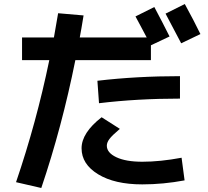

<svg xmlns="http://www.w3.org/2000/svg" viewBox="-20 -870 1040 958"><path d="M980 -700 884 -654Q830 -758 806 -802L902 -850Q948 -766 980 -700ZM466 -467Q661 -490 878 -490V-378Q665 -378 474 -355ZM886 -83 901 30Q794 50 690 50Q552 50 469.5 -0.5Q387 -51 387 -130Q387 -207 487 -285L578 -227Q539 -194 526 -176.5Q513 -159 513 -143Q513 -108 560.5 -85.5Q608 -63 690 -63Q779 -63 886 -83ZM90 -570V-683H249Q263 -763 270 -804L397 -793Q385 -719 378 -683H712Q702 -703 681.5 -740.5Q661 -778 656 -788L750 -835Q791 -758 826 -688L733 -644V-570H356Q289 -236 186 68L60 39Q162 -260 226 -570Z"/></svg>

Font: M PLUS 1p
Style: Bold
Weight: 700
Version: Version 1.062